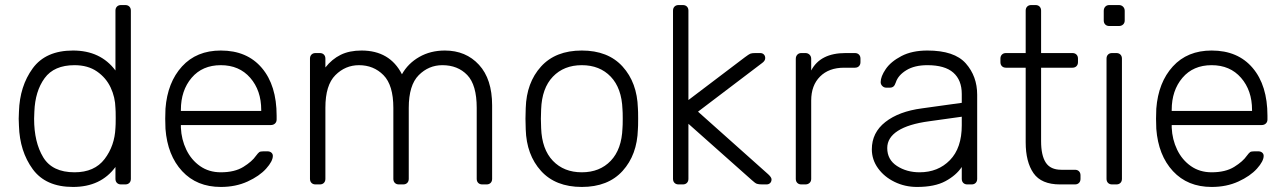

<svg xmlns="http://www.w3.org/2000/svg" viewBox="-20 -730 5088 760"><path d="M437 -688Q437 -698 443 -704Q449 -710 459 -710H476Q486 -710 492 -704Q498 -698 498 -688V-22Q498 -12 492 -6Q486 0 476 0H459Q449 0 443 -6Q437 -12 437 -22V-69Q379 10 269 10Q161 10 109.5 -60.5Q58 -131 55 -232L54 -260L55 -288Q58 -389 109.5 -459.5Q161 -530 269 -530Q378 -530 437 -451ZM275 -472Q194 -472 156.5 -420.5Q119 -369 116 -288L115 -260Q115 -167 151 -107.5Q187 -48 275 -48Q354 -48 394 -100.5Q434 -153 437 -224Q438 -234 438 -263Q438 -292 437 -302Q436 -345 418 -383.5Q400 -422 364 -447Q328 -472 275 -472Z M1075 -272V-257Q1075 -247 1068.5 -241Q1062 -235 1052 -235H696V-225Q698 -178 717.5 -137.5Q737 -97 772 -72.5Q807 -48 854 -48Q909 -48 943.5 -69.5Q978 -91 993 -113Q1002 -125 1006.5 -128Q1011 -131 1023 -131H1039Q1048 -131 1054 -126Q1060 -121 1060 -113Q1060 -92 1033.5 -62.5Q1007 -33 960 -11.5Q913 10 854 10Q759 10 701 -52.5Q643 -115 635 -220L634 -260L635 -300Q643 -404 700.5 -467Q758 -530 854 -530Q958 -530 1016.5 -461Q1075 -392 1075 -272ZM1014 -291V-295Q1014 -372 970.5 -422Q927 -472 854 -472Q781 -472 738.5 -422Q696 -372 696 -295V-291Z M1411 -530Q1523 -530 1571 -436Q1595 -479 1639.5 -504.5Q1684 -530 1741 -530Q1824 -530 1876 -473.5Q1928 -417 1928 -313V-22Q1928 -12 1922 -6Q1916 0 1906 0H1889Q1879 0 1873 -6Q1867 -12 1867 -22V-303Q1867 -394 1829.5 -433Q1792 -472 1731 -472Q1677 -472 1637.5 -432.5Q1598 -393 1598 -303V-22Q1598 -12 1592 -6Q1586 0 1576 0H1559Q1549 0 1543 -6Q1537 -12 1537 -22V-303Q1537 -393 1498 -432.5Q1459 -472 1401 -472Q1347 -472 1307.5 -432.5Q1268 -393 1268 -304V-22Q1268 -12 1262 -6Q1256 0 1246 0H1229Q1219 0 1213 -6Q1207 -12 1207 -22V-498Q1207 -508 1213 -514Q1219 -520 1229 -520H1246Q1256 -520 1262 -514Q1268 -508 1268 -498V-463Q1294 -496 1328.5 -513Q1363 -530 1411 -530Z M2506 -260Q2506 -228 2505 -218Q2502 -117 2444.5 -53.5Q2387 10 2283 10Q2179 10 2121.5 -53.5Q2064 -117 2061 -218L2060 -260L2061 -302Q2064 -403 2121.5 -466.5Q2179 -530 2283 -530Q2387 -530 2444.5 -466.5Q2502 -403 2505 -302Q2506 -292 2506 -260ZM2122 -297 2121 -260 2122 -223Q2125 -139 2168.5 -93.5Q2212 -48 2283 -48Q2354 -48 2397.5 -93.5Q2441 -139 2444 -223Q2445 -233 2445 -260Q2445 -287 2444 -297Q2441 -381 2397.5 -426.5Q2354 -472 2283 -472Q2212 -472 2168.5 -426.5Q2125 -381 2122 -297Z M3021 -40Q3034 -28 3034 -20Q3034 -11 3028.5 -5.5Q3023 0 3014 0H2998Q2983 0 2976 -2.5Q2969 -5 2956 -17L2705 -240V-22Q2705 -12 2699 -6Q2693 0 2683 0H2666Q2656 0 2650 -6Q2644 -12 2644 -22V-688Q2644 -698 2650 -704Q2656 -710 2666 -710H2683Q2693 -710 2699 -704Q2705 -698 2705 -688V-334L2928 -503Q2944 -515 2950 -517.5Q2956 -520 2970 -520H2989Q2998 -520 3003.5 -514.5Q3009 -509 3009 -500Q3009 -489 2996 -480L2743 -288Z M3364 -520Q3374 -520 3380 -514Q3386 -508 3386 -498V-484Q3386 -474 3380 -468Q3374 -462 3364 -462H3321Q3261 -462 3226 -427Q3191 -392 3191 -332V-22Q3191 -12 3184.5 -6Q3178 0 3168 0H3152Q3142 0 3136 -6Q3130 -12 3130 -22V-497Q3130 -507 3136 -513.5Q3142 -520 3152 -520H3168Q3178 -520 3184.5 -513.5Q3191 -507 3191 -497V-451Q3227 -520 3327 -520Z M3787 -69Q3765 -36 3722.5 -13Q3680 10 3610 10Q3562 10 3521 -10Q3480 -30 3455.5 -64Q3431 -98 3431 -139Q3431 -205 3484.5 -247Q3538 -289 3629 -301L3787 -323V-358Q3787 -413 3753.5 -442.5Q3720 -472 3651 -472Q3600 -472 3567.5 -452Q3535 -432 3526 -404Q3522 -392 3516.5 -387.5Q3511 -383 3502 -383H3488Q3479 -383 3472.5 -389.5Q3466 -396 3466 -405Q3466 -427 3486 -456.5Q3506 -486 3548 -508Q3590 -530 3651 -530Q3758 -530 3803 -479Q3848 -428 3848 -355V-22Q3848 -12 3842 -6Q3836 0 3826 0H3809Q3799 0 3793 -6Q3787 -12 3787 -22ZM3787 -268 3658 -250Q3576 -239 3534 -212Q3492 -185 3492 -144Q3492 -98 3530.5 -73Q3569 -48 3620 -48Q3693 -48 3740 -96Q3787 -144 3787 -234Z M4181 -58H4235Q4245 -58 4251 -52Q4257 -46 4257 -36V-22Q4257 -12 4251 -6Q4245 0 4235 0H4176Q4102 0 4071 -44.5Q4040 -89 4040 -167V-462H3962Q3952 -462 3946 -468Q3940 -474 3940 -484V-498Q3940 -508 3946 -514Q3952 -520 3962 -520H4040V-688Q4040 -698 4046 -704Q4052 -710 4062 -710H4079Q4089 -710 4095 -704Q4101 -698 4101 -688V-520H4225Q4235 -520 4241 -514Q4247 -508 4247 -498V-484Q4247 -474 4241 -468Q4235 -462 4225 -462H4101V-171Q4101 -115 4119.5 -86.5Q4138 -58 4181 -58Z M4409 -627H4371Q4361 -627 4355 -633Q4349 -639 4349 -649V-687Q4349 -697 4355 -703.5Q4361 -710 4371 -710H4409Q4419 -710 4425.5 -703.5Q4432 -697 4432 -687V-649Q4432 -639 4425.5 -633Q4419 -627 4409 -627ZM4399 0H4382Q4372 0 4366 -6Q4360 -12 4360 -22V-498Q4360 -508 4366 -514Q4372 -520 4382 -520H4399Q4409 -520 4415 -514Q4421 -508 4421 -498V-22Q4421 -12 4415 -6Q4409 0 4399 0Z M4997 -272V-257Q4997 -247 4990.5 -241Q4984 -235 4974 -235H4618V-225Q4620 -178 4639.5 -137.5Q4659 -97 4694 -72.5Q4729 -48 4776 -48Q4831 -48 4865.5 -69.5Q4900 -91 4915 -113Q4924 -125 4928.5 -128Q4933 -131 4945 -131H4961Q4970 -131 4976 -126Q4982 -121 4982 -113Q4982 -92 4955.5 -62.5Q4929 -33 4882 -11.5Q4835 10 4776 10Q4681 10 4623 -52.5Q4565 -115 4557 -220L4556 -260L4557 -300Q4565 -404 4622.5 -467Q4680 -530 4776 -530Q4880 -530 4938.5 -461Q4997 -392 4997 -272ZM4936 -291V-295Q4936 -372 4892.5 -422Q4849 -472 4776 -472Q4703 -472 4660.5 -422Q4618 -372 4618 -295V-291Z"/></svg>

Font: Hezaedrus Light
Style: Regular
Weight: 300
Designer: Hubert & Fischer
Foundry: Hubert & Fischer
Version: Version 1.10;September 3, 2019;FontCreator 11.5.0.2425 64-bi